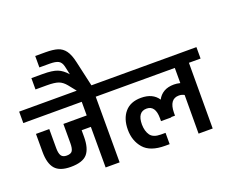

<svg xmlns="http://www.w3.org/2000/svg" viewBox="-167 -1292 1835 1547"><g transform="rotate(-20 750.0 -519.0)"><path d="M711 -661V-563H611V0H491V-348H412V-292Q412 -192 372 -146Q332 -100 230 -100Q136 -100 96 -146.5Q56 -193 56 -292V-446H170V-282Q170 -239 183 -218Q196 -197 230 -197Q267 -197 279 -217Q291 -237 291 -282V-446H491V-563H-10V-661Z M612 -651H492L432 -726Q404 -760 371.5 -772Q339 -784 273 -784H175V-881H273Q355 -881 397 -864.5Q439 -848 477 -804L461 -877Q452 -914 428 -927Q404 -940 353 -940H265V-1038H353Q417 -1038 456 -1026Q495 -1014 520.5 -979.5Q546 -945 561 -877Z M1510 -661V-563H1410L1409 0H1288L1289 -331Q1268 -343 1243 -343Q1161 -343 1159 -227V-201H1126V-198H1038V-224Q1038 -278 1019 -305.5Q1000 -333 963 -333Q884 -333 884 -224Q885 -167 910 -132Q935 -97 1001 -97H1040V0H1001Q874 0 818.5 -64.5Q763 -129 763 -224Q763 -318 811 -374Q859 -430 950 -430Q1050 -430 1095 -362Q1114 -399 1149 -419.5Q1184 -440 1236 -440Q1261 -440 1289 -433V-563H691V-661Z"/></g></svg>

Font: Biryani
Style: Bold
Weight: 700
Designer: Dan Reynolds and Mathieu Reguer
Foundry: Dan Reynolds and Mathieu Reguer
Version: Version 1.004; ttfautohint (v1.1) -l 5 -r 5 -G 72 -x 0 -D la